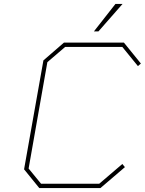

<svg xmlns="http://www.w3.org/2000/svg" viewBox="-20 -953 734 973"><path d="M456 -794 565 -933H601L479 -794ZM179 0 102 -95 200 -647 304 -737H608L694 -631L679 -618L600 -715H310L220 -638L125 -99L188 -22H483L600 -122L613 -106L489 0Z"/></svg>

Font: Tomorrow Thin
Style: Italic
Weight: 250
Italic angle: -10°
Designer: Tony de Marco, Monica Rizzolli
Foundry: Just in Type
Version: Version 2.002